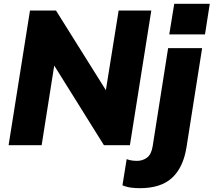

<svg xmlns="http://www.w3.org/2000/svg" viewBox="-20 -760 1118 1005"><path d="M25 0 137 -705H273L558 -250L530 -262L601 -705H772L660 0H524L240 -455L268 -443L198 0ZM712 225Q688 225 665 222Q642 219 621 210L643 73Q656 78 669.5 80Q683 82 698 82Q726 82 749 65.5Q772 49 779 6L860 -508H1038L956 12Q939 117 880.5 171Q822 225 712 225ZM866 -580 892 -740H1078L1053 -580Z"/></svg>

Font: Mulish ExtraLight Black
Style: Italic
Weight: 900
Italic angle: -9°
Version: Version 3.603